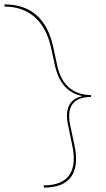

<svg xmlns="http://www.w3.org/2000/svg" viewBox="-80 -731 480 873"><path d="M240 -157 258 -74Q279 22 244 72Q209 122 120 122L118 112Q202 112 235 65Q268 18 248 -72L231 -155Q203 -274 295 -294Q197 -313 170 -432L152 -515Q132 -605 78 -653Q24 -701 -59 -701L-60 -711Q120 -711 162 -517L180 -434Q194 -368 233.5 -333.5Q273 -299 333 -299L334 -290Q211 -290 240 -157Z"/></svg>

Font: EauTestInfant Hairline
Style: Italic
Weight: 250
Italic angle: -12°
Designer: Christian Thalmann (Catharsis Fonts)
Version: Version 0.001;PS 000.001;hotconv 1.0.88;makeotf.lib2.5.64775